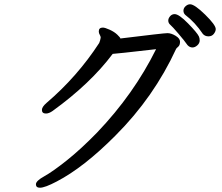

<svg xmlns="http://www.w3.org/2000/svg" viewBox="-20 -842 1040 898"><path d="M167 36Q148 36 148 20Q148 4 187 -17.5Q226 -39 292 -91.5Q358 -144 434 -222Q606 -402 710 -612Q518 -590 507 -590Q403 -451 226 -323Q209 -311 195 -311Q176 -311 176 -328Q176 -342 198 -361Q341 -483 444 -641Q449 -653 451 -666Q451 -672 446.5 -679.5Q442 -687 442 -695Q442 -713 461 -713Q471 -713 493 -703Q515 -693 529 -679.5Q543 -666 543 -662Q746 -687 763 -687Q781 -687 801.5 -674.5Q822 -662 822 -647Q822 -631 814 -624Q806 -617 804 -614Q700 -388 520 -208Q372 -59 245 7Q190 36 167 36ZM880 -620Q867 -620 857 -631Q844 -650 815 -684Q786 -718 776.5 -726Q767 -734 767 -746Q767 -756 775.5 -766Q784 -776 797 -776Q817 -776 859.5 -732.5Q902 -689 910 -672Q914 -664 914 -653Q914 -640 903 -630Q892 -620 880 -620ZM929 -683Q892 -738 847 -772Q838 -780 838 -792Q838 -804 848 -813Q858 -822 869 -822Q890 -822 939.5 -773.5Q989 -725 989 -706Q989 -695 980 -683.5Q971 -672 955 -672Q939 -672 929 -683Z"/></svg>

Font: LXGW WenKai Lite Medium
Style: Regular
Weight: 500
Designer: LXGW / Fontworks Inc.
Foundry: LXGW / Fontworks Inc.
Version: Version 1.511; March 25, 2025